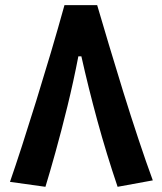

<svg xmlns="http://www.w3.org/2000/svg" viewBox="-20 -718 626 743"><path d="M356 -698.2Q375.5 -631.8 401.6 -544.4Q427.7 -457 457 -362.5Q486.3 -268.1 515.9 -179.2Q545.4 -90.3 571.3 -20L435.1 4.9Q392.1 -122.1 356.9 -250.7Q321.8 -379.4 294.9 -500H283.2Q264.6 -403.3 241 -306.9Q217.3 -210.4 194.6 -128.9Q171.9 -47.4 155.8 4.9L18.6 -14.2Q39.1 -73.2 65.2 -153.8Q91.3 -234.4 119.9 -326.7Q148.4 -418.9 176.8 -514.4Q205.1 -609.9 229.5 -698.2Z"/></svg>

Font: CaskaydiaMono NF
Style: Bold
Weight: 700
Designer: Aaron Bell
Foundry: Saja Typeworks
Version: Version 2111.001; ttfautohint (v1.8.4);Nerd Fonts 3.1.1